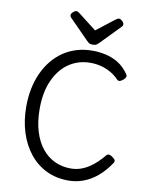

<svg xmlns="http://www.w3.org/2000/svg" viewBox="-118 -1226 1014 1327"><g transform="rotate(10 389.0 -562.5)"><path d="M456 19Q370 19 301 -14.5Q232 -48 183 -109Q134 -170 107.5 -253Q81 -336 81 -435Q81 -501 93 -560.5Q105 -620 128.5 -671.5Q152 -723 185.5 -764Q219 -805 261.5 -834Q304 -863 355.5 -878.5Q407 -894 466 -894Q512 -894 558 -884Q604 -874 646.5 -848.5Q689 -823 722 -775Q730 -763 726 -754Q722 -745 711 -735Q697 -723 686.5 -720.5Q676 -718 666 -728Q641 -754 609.5 -772Q578 -790 542 -799.5Q506 -809 466 -809Q423 -809 385.5 -797.5Q348 -786 315.5 -764Q283 -742 257.5 -710Q232 -678 213 -636.5Q194 -595 184.5 -544.5Q175 -494 175 -435Q175 -347 196 -278Q217 -209 254.5 -162Q292 -115 343.5 -90.5Q395 -66 456 -66Q493 -66 524.5 -76.5Q556 -87 584.5 -105.5Q613 -124 637.5 -147.5Q662 -171 684 -198Q693 -208 704.5 -206Q716 -204 730 -193Q745 -182 747.5 -173Q750 -164 742 -153Q703 -95 657 -56.5Q611 -18 560 0.5Q509 19 456 19ZM608 -1144Q618 -1144 630.5 -1132.5Q643 -1121 643 -1110Q643 -1108 642.5 -1104Q642 -1100 637 -1094L502 -955Q495 -949 486.5 -942Q478 -935 458 -935Q439 -935 430.5 -942Q422 -949 416 -955L279 -1094Q274 -1100 273.5 -1104Q273 -1108 273 -1110Q273 -1121 286 -1132.5Q299 -1144 308 -1144Q315 -1144 320.5 -1140.5Q326 -1137 333 -1132L458 -1035L583 -1132Q591 -1137 596 -1140.5Q601 -1144 608 -1144Z"/></g></svg>

Font: Playwrite HR Lijeva
Style: Regular
Weight: 400
Designer: Veronika Burian, José Scaglione
Foundry: TypeTogether
Version: Version 1.002